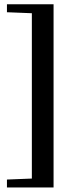

<svg xmlns="http://www.w3.org/2000/svg" viewBox="-20 -730 346 871"><path d="M223 -710.5V120.5H11.5V84.5L124.5 80V-670L11.5 -674.5V-710.5Z"/></svg>

Font: Newsreader 36pt
Style: Bold
Weight: 700
Designer: Hugues Gentile
Foundry: Production Type
Version: Version 1.003